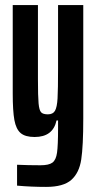

<svg xmlns="http://www.w3.org/2000/svg" viewBox="-20 -530 380 754"><path d="M47 199V117Q91 119 139 119Q172 119 186 108.5Q200 98 204 69.5Q208 41 208 -26V-57H202Q188 8 116 8Q79 8 61 -7.5Q43 -23 36.5 -58.5Q30 -94 30 -163V-510H129V-219Q129 -151 131.5 -124Q134 -97 141.5 -89Q149 -81 168 -81Q188 -81 196 -95Q204 -109 206 -143.5Q208 -178 208 -262V-510H307V-64Q307 44 299 96.5Q291 149 260 176.5Q229 204 161 204Q102 204 47 199Z"/></svg>

Font: Saira Ultra Condensed
Style: Bold
Weight: 700
Width: 1
Designer: Hector Gatti with collaboration of the Omnibus-Type team
Foundry: Omnibus-Type
Version: Version 1.001; ttfautohint (v1.8)